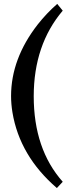

<svg xmlns="http://www.w3.org/2000/svg" viewBox="-20 -740 355 973"><path d="M36.1 -252.9Q36.1 -442.4 170.9 -615.7Q216.3 -673.3 270 -720.2L297.9 -686Q151.4 -513.2 150.9 -252.9Q150.9 15.6 297.9 181.2L268.1 212.9Q79.6 50.3 43 -170.9Q36.1 -213.4 36.1 -252.9Z"/></svg>

Font: Linux Libertine O
Style: Bold
Weight: 700
Designer: Philipp H. Poll
Foundry: Philipp H. Poll
Version: Version 5.0.0